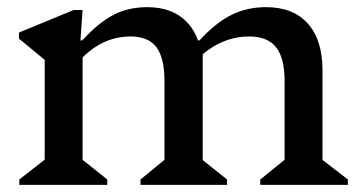

<svg xmlns="http://www.w3.org/2000/svg" viewBox="-20 -517 1013 537"><path d="M708 0V-15L792 -83L776 -55V-290Q776 -355 752 -385Q728 -415 677 -415Q633 -415 593 -395.5Q553 -376 522 -340V-404H538Q584 -454 627.5 -475.5Q671 -497 724 -497Q800 -497 841 -451Q882 -405 882 -320V-53L866 -82L953 -15V0ZM34 0V-15L121 -83L105 -55V-391L148 -314L33 -409V-426L186 -489H211L205 -404H211V-53L196 -82L280 -15V0ZM373 0V-15L456 -83L440 -55V-290Q440 -355 417.5 -385Q395 -415 345 -415Q260 -415 196 -340V-404H210Q257 -455 298.5 -476Q340 -497 392 -497Q466 -497 506.5 -451Q547 -405 547 -320V-53L531 -82L615 -15V0ZM494 -292V-378H547V-292Z"/></svg>

Font: Platypi Light
Style: Regular
Weight: 400
Version: Version 1.200